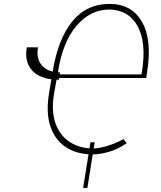

<svg xmlns="http://www.w3.org/2000/svg" viewBox="-20 -767 810 968"><path d="M115.1 -528.4H171.9Q162.6 -481.5 182.7 -448.9Q202.8 -416.2 245.7 -405.9V-406.2Q272 -570 344.1 -658.7Q416.2 -747.5 532.7 -747.2Q643.5 -747.5 695.7 -657Q747.9 -566.4 721.6 -403.4L717.3 -373.6H278.4L277 -365.1Q271 -365.1 265.3 -365.1L252.8 -296.9Q237.6 -207 259.9 -144.9Q282.3 -82.7 332.4 -50.6Q382.5 -18.5 450.3 -18.5Q472.3 -18.1 513.7 -29.3Q555 -40.5 602.3 -65.3L619.3 -45.5Q575.6 -14.9 530 -1.8Q484.4 11.4 447.4 11.4Q368.6 11.4 313.2 -24.3Q257.8 -60 234.4 -128.9Q210.9 -197.8 227.3 -296.9L239 -367.2Q169 -376.1 136.2 -418.7Q103.3 -461.3 115.1 -528.4ZM272 -402.3Q277.3 -402 282.7 -402L281.2 -392H693.2L696 -407.7Q719.1 -555 672.8 -636.7Q626.4 -718.4 529.8 -718.8Q435.7 -718.4 365.9 -637.3Q296.2 -556.1 272.7 -406.2ZM457.4 -49.7 420.5 180.4H399.1L436.1 -49.7Z"/></svg>

Font: Inter UI Thin
Style: Italic
Weight: 100
Italic angle: -9.39999°
Designer: Rasmus Andersson
Foundry: rsms
Version: 3.2;8d6f07862